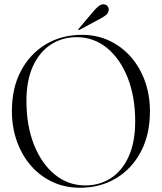

<svg xmlns="http://www.w3.org/2000/svg" viewBox="-20 -874 762 904"><path d="M366 -710Q435.5 -710 494 -682.8Q552.5 -655.5 595.5 -606.8Q638.5 -558 662.2 -492.5Q686 -427 686 -350Q686 -241 643.5 -160.2Q601 -79.5 526.8 -34.8Q452.5 10 356.5 10Q286.5 10 228 -17Q169.5 -44 126.5 -93Q83.5 -142 59.8 -208Q36 -274 36 -351.5Q36 -460 78.8 -540.5Q121.5 -621 196 -665.5Q270.5 -710 366 -710ZM616.5 -303Q616.5 -419 581 -508.5Q545.5 -598 483.2 -648.5Q421 -699 341.5 -699Q273 -699 219.5 -664.2Q166 -629.5 135.2 -562.5Q104.5 -495.5 104.5 -399Q104.5 -282 140.2 -192.2Q176 -102.5 238.5 -51.8Q301 -1 381.5 -1Q450 -1 503 -35.8Q556 -70.5 586.2 -137.8Q616.5 -205 616.5 -303ZM421 -822Q434.5 -837.5 446 -846.2Q457.5 -855 469.5 -853.5Q481 -852.5 487 -844Q493 -835.5 492 -827Q490.5 -812.5 479 -803.2Q467.5 -794 452 -786L354.5 -733.5Q350.5 -731 349 -733Q347.5 -735.5 350.5 -738.5Z"/></svg>

Font: Fraunces 144pt Light
Style: Regular
Weight: 300
Version: Version 1.000;[b76b70a41]